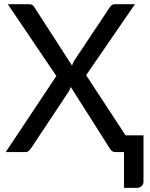

<svg xmlns="http://www.w3.org/2000/svg" viewBox="-20 -738 726 932"><path d="M253.5 -369 18 -717.5H121Q132 -717.5 137.2 -714Q142.5 -710.5 146.5 -703.5L329.5 -420Q332 -426 334.2 -431.8Q336.5 -437.5 340.5 -444L512.5 -702Q522 -717.5 536 -717.5H635L398 -373L589.5 -81H676.5V143.5Q676.5 157 667.2 165.5Q658 174 643.5 174H582V0H540Q528.5 0 522 -6Q515.5 -12 511.5 -19.5L323.5 -316Q322 -310.5 319.5 -305Q317 -299.5 314.5 -295L131.5 -19.5Q126.5 -12.5 120.2 -6.2Q114 0 104 0H8Z"/></svg>

Font: Lato Medium
Style: Regular
Weight: 500
Designer: Lukasz Dziedzic
Foundry: tyPoland Lukasz Dziedzic
Version: Version 2.006; 2014-01-15